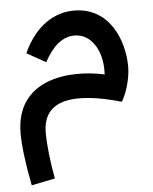

<svg xmlns="http://www.w3.org/2000/svg" viewBox="-50 -442 603 756"><g transform="rotate(-5 251.5 -64.5)"><path d="M45 271 138 252C125 182 118 117 118 69C118 -64 245 -78 427 -26C442 -49 464 -108 464 -162C464 -262 413 -400 270 -400C198 -400 120 -360 69 -249L144 -207C178 -270 217 -302 264 -302C333 -302 375 -227 369 -139C228 -170 19 -149 19 64C19 111 28 186 45 271Z"/></g></svg>

Font: Noto Sans Arabic UI Md
Style: Regular
Weight: 500
Designer: Monotype Design Team, Nadine Chahine and Nizar Qandah
Foundry: Monotype Imaging Inc.
Version: Version 2.010